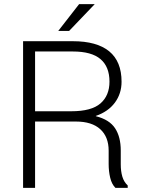

<svg xmlns="http://www.w3.org/2000/svg" viewBox="-20 -910 698 930"><path d="M149.9 -321.3V0H91.8V-710.4H332.5Q449.2 -710.4 509 -661.4Q568.8 -612.3 568.8 -514.2Q568.8 -456.5 536.4 -412.8Q503.9 -369.1 444.3 -348.6V-347.2Q509.8 -330.6 537.4 -288.8Q564.9 -247.1 564.9 -181.2V-114.3Q564.9 -80.6 572.5 -54.7Q580.1 -28.8 598.6 -11.7V0H539.1Q521 -18.1 513.7 -49.3Q506.3 -80.6 506.3 -115.2V-180.2Q506.3 -247.1 465.6 -284.2Q424.8 -321.3 347.7 -321.3ZM149.9 -371.1H325.2Q423.3 -371.1 466.8 -409.2Q510.3 -447.3 510.3 -514.6Q510.3 -586.4 467 -623.5Q423.8 -660.6 332.5 -660.6H149.9ZM363.3 -890.1H439L314.9 -760.3H262.2Z"/></svg>

Font: Franko
Style: Light
Weight: 300
Designer: Google
Version: Version 1.200310; 2013